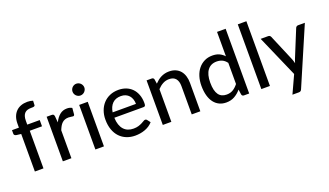

<svg xmlns="http://www.w3.org/2000/svg" viewBox="-79 -1313 3530 2057"><g transform="rotate(-20 1685.5 -284.0)"><path d="M102 0V-428L49 -434.5Q37.5 -437 30.2 -442.8Q23 -448.5 23 -459.5V-500H102V-546Q102 -589.5 114.5 -623.5Q127 -657.5 150.2 -681.2Q173.5 -705 206.2 -717.2Q239 -729.5 280 -729.5Q314.5 -729.5 343.5 -719.5L341.5 -670.5Q341 -664 337.5 -660.8Q334 -657.5 328.2 -656Q322.5 -654.5 314.2 -654.2Q306 -654 296.5 -654Q274 -654 255.5 -648.5Q237 -643 224 -630Q211 -617 204 -595.8Q197 -574.5 197 -543V-500H339.5V-429H200V0Z M513 -410.5Q537.5 -460.5 572 -489Q606.5 -517.5 655 -517.5Q671.5 -517.5 686.2 -513.8Q701 -510 712 -502.5L705.5 -429Q702 -415.5 689 -415.5Q682 -415.5 668 -418.2Q654 -421 638 -421Q614.5 -421 596.5 -414.2Q578.5 -407.5 564.2 -394.2Q550 -381 539 -361.8Q528 -342.5 518.5 -318V0H421V-508H477Q493 -508 498.8 -502.2Q504.5 -496.5 507 -482Z M889.5 -508V0H792V-508ZM908 -665Q908 -651.5 902.5 -639.2Q897 -627 887.8 -617.8Q878.5 -608.5 866 -603.2Q853.5 -598 840 -598Q826.5 -598 814.5 -603.2Q802.5 -608.5 793.2 -617.8Q784 -627 778.8 -639.2Q773.5 -651.5 773.5 -665Q773.5 -679 778.8 -691.2Q784 -703.5 793.2 -712.8Q802.5 -722 814.5 -727.2Q826.5 -732.5 840 -732.5Q853.5 -732.5 866 -727.2Q878.5 -722 887.8 -712.8Q897 -703.5 902.5 -691.2Q908 -679 908 -665Z M1367.5 -310.5Q1367.5 -339.5 1359.2 -364Q1351 -388.5 1335 -406.5Q1319 -424.5 1296 -434.5Q1273 -444.5 1243 -444.5Q1181.5 -444.5 1146.2 -409Q1111 -373.5 1101.5 -310.5ZM1448 -72.5Q1430 -51.5 1406.5 -36.2Q1383 -21 1356.5 -11.5Q1330 -2 1301.8 2.5Q1273.5 7 1246 7Q1193.5 7 1148.8 -10.8Q1104 -28.5 1071.2 -62.8Q1038.5 -97 1020.2 -147.8Q1002 -198.5 1002 -264.5Q1002 -317.5 1018.5 -363.2Q1035 -409 1065.8 -443Q1096.5 -477 1141 -496.5Q1185.5 -516 1241 -516Q1287.5 -516 1326.8 -500.8Q1366 -485.5 1394.5 -456.5Q1423 -427.5 1439.2 -385Q1455.5 -342.5 1455.5 -288Q1455.5 -265.5 1450.5 -257.8Q1445.5 -250 1432 -250H1099Q1100.5 -204.5 1112 -170.8Q1123.5 -137 1143.8 -114.5Q1164 -92 1192 -81Q1220 -70 1254.5 -70Q1287 -70 1310.8 -77.5Q1334.5 -85 1351.8 -93.8Q1369 -102.5 1380.8 -110Q1392.5 -117.5 1401.5 -117.5Q1413.5 -117.5 1420 -108.5Z M1652 -437.5Q1668.5 -455 1686.5 -469.5Q1704.5 -484 1724.8 -494.2Q1745 -504.5 1768.2 -510.2Q1791.5 -516 1818 -516Q1860 -516 1891.8 -502Q1923.5 -488 1945 -462.8Q1966.5 -437.5 1977.5 -402Q1988.5 -366.5 1988.5 -323.5V0H1890.5V-323.5Q1890.5 -378 1865.5 -408.2Q1840.5 -438.5 1789 -438.5Q1751.5 -438.5 1718.8 -420.8Q1686 -403 1658 -372.5V0H1560.5V-508H1619Q1639.5 -508 1644.5 -488.5Z M2447.5 -385Q2423.5 -416.5 2395.8 -429Q2368 -441.5 2333.5 -441.5Q2266.5 -441.5 2229.8 -393.2Q2193 -345 2193 -252.5Q2193 -204 2201.2 -169.8Q2209.5 -135.5 2225.2 -113.8Q2241 -92 2264 -81.8Q2287 -71.5 2316 -71.5Q2358.5 -71.5 2389.5 -90.5Q2420.5 -109.5 2447.5 -144ZM2545.5 -738V0H2486.5Q2466 0 2461 -19.5L2452.5 -78Q2420 -39.5 2378.8 -16.2Q2337.5 7 2283.5 7Q2240 7 2204.8 -10Q2169.5 -27 2144.5 -59.8Q2119.5 -92.5 2106 -141Q2092.5 -189.5 2092.5 -252.5Q2092.5 -309 2107.5 -357.5Q2122.5 -406 2151 -441.5Q2179.5 -477 2220 -497.2Q2260.5 -517.5 2311.5 -517.5Q2357.5 -517.5 2389.8 -502.5Q2422 -487.5 2447.5 -460V-738Z M2782 -738V0H2684V-738Z M3365 -508 3083 147.5Q3078.5 158.5 3071 164.5Q3063.5 170.5 3049 170.5H2976.5L3069.5 -32L2861 -508H2946Q2958.5 -508 2965.5 -502Q2972.5 -496 2975.5 -488.5L3104.5 -183.5Q3108.5 -172 3112.2 -160.2Q3116 -148.5 3118.5 -137Q3122 -149 3126 -160.8Q3130 -172.5 3134.5 -184L3259 -488.5Q3262.5 -497 3270 -502.5Q3277.5 -508 3287 -508Z"/></g></svg>

Font: Lato 2
Style: Regular
Weight: 500
Designer: Lukasz Dziedzic with Adam Twardoch and Botio Nikoltchev
Foundry: tyPoland Lukasz Dziedzic
Version: Version 2.015; 2015-08-06; http://www.latofonts.com/